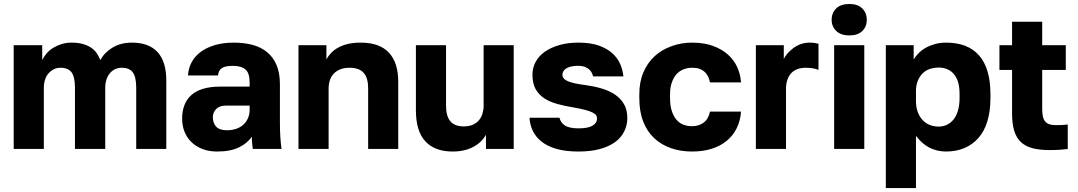

<svg xmlns="http://www.w3.org/2000/svg" viewBox="-20 -761 5506 981"><path d="M50 0H204V-312Q204 -335.7 210.3 -354.6Q216.5 -373.5 228.6 -386.9Q240.7 -400.3 255.8 -407.6Q271 -414.8 288.5 -414.8Q328.2 -414.8 345.6 -391.5Q363 -368.1 363 -312V0H517.7V-312Q517.7 -336 523.9 -354.7Q530.2 -373.5 541.4 -386.9Q552.7 -400.3 568.2 -407.6Q583.7 -414.8 602.2 -414.8Q640.7 -414.8 658.3 -391.5Q676 -368.1 676 -312V0H829.7V-349.5Q829.7 -446 785.2 -494.6Q740.7 -543.2 654.6 -543.2Q596.5 -543.2 554.7 -517.7Q512.8 -492.2 492.7 -453.8Q484.5 -474.8 472.8 -491.2Q461 -507.7 442.9 -519Q424.8 -530.4 401.1 -536.8Q377.4 -543.2 345.2 -543.2Q317.5 -543.2 293.9 -535.6Q270.2 -528.1 251.1 -516.2Q232 -504.3 218.3 -488.2Q204.5 -472.1 195.7 -454.3V-530H50Z M1089.7 13.2Q1124.5 13.2 1151.8 7.8Q1179.2 2.5 1200.8 -8Q1222.5 -18.5 1238.7 -32.1Q1254.8 -45.7 1266.7 -62.2Q1266.7 -53.3 1267.1 -45.2Q1267.5 -37 1268.2 -30.1Q1269 -23.2 1269.8 -16.2Q1270.6 -9.3 1271.5 0H1418.3Q1414.3 -30 1412.3 -61.5Q1410.2 -93 1410.2 -135V-330Q1410.2 -388.3 1393.1 -428.5Q1376 -468.8 1345.1 -494.2Q1314.3 -519.7 1271.4 -531.4Q1228.5 -543.2 1174.5 -543.2Q1119.2 -543.2 1076 -530Q1032.8 -516.8 1003.7 -494.5Q974.5 -472.2 958.5 -441.7Q942.5 -411.2 940.5 -375.5H1093.8Q1095 -388.2 1099.7 -397.5Q1104.5 -406.8 1113.7 -413Q1122.8 -419.2 1136.8 -421.8Q1150.7 -424.5 1169.5 -424.5Q1190 -424.5 1206.1 -420.3Q1222.2 -416.2 1233.3 -406.8Q1244.5 -397.5 1250 -380.6Q1255.5 -363.6 1255.5 -340V-318.5H1105Q1056.2 -318.5 1019.4 -307.8Q982.7 -297.2 958.6 -276.1Q934.5 -255 922.5 -224.3Q910.5 -193.7 910.5 -155Q910.5 -119 922.5 -88.7Q934.5 -58.3 957.4 -35.7Q980.4 -13 1013.6 0.1Q1046.8 13.2 1089.7 13.2ZM1139.5 -95.5Q1100.9 -95.5 1084.2 -114.2Q1067.5 -132.8 1067.5 -162.5Q1067.5 -186.3 1084.3 -203.9Q1101 -221.5 1134.5 -221.5H1255.5V-200Q1255.5 -176.4 1246.6 -156.5Q1237.7 -136.5 1222.4 -123Q1207.1 -109.5 1185.8 -102.5Q1164.5 -95.5 1139.5 -95.5Z M1505 0H1659V-310Q1659 -331.4 1665.3 -350.6Q1671.7 -369.8 1684.5 -383.9Q1697.3 -398 1717.6 -406.4Q1738 -414.8 1765.3 -414.8Q1816 -414.8 1838.5 -388.4Q1861 -362 1861 -310V0H2014.7V-344.5Q2014.7 -441 1966.9 -492.1Q1919.2 -543.2 1823.3 -543.2Q1787 -543.2 1759.2 -536.8Q1731.5 -530.5 1709.8 -518.8Q1688.1 -507.2 1672.8 -491.5Q1657.6 -475.8 1647.7 -457.8V-530H1505Z M2292.3 13.2Q2324.5 13.2 2351.4 6.8Q2378.3 0.5 2399.7 -11.2Q2421.2 -22.8 2437.1 -38.5Q2453 -54.2 2463 -72.7V0H2604.7V-530H2451V-220.7Q2451 -199.9 2445 -180Q2439 -160.2 2426.2 -145.6Q2413.3 -131 2394.4 -123.1Q2375.6 -115.2 2349.8 -115.2Q2302.3 -115.2 2280.7 -141.8Q2259 -168.4 2259 -220.7V-530H2105V-197.2Q2105 -91 2153.2 -38.9Q2201.5 13.2 2292.3 13.2Z M2934.5 13.2Q2997.7 13.2 3044 0.7Q3090.3 -11.8 3121.6 -34.2Q3152.8 -56.7 3169 -88.7Q3185.2 -120.7 3185.2 -157.5Q3185.2 -199.8 3168.1 -229.2Q3151 -258.5 3121.4 -278.2Q3091.8 -297.8 3053.5 -309.1Q3015.2 -320.3 2971.2 -326.3Q2941.5 -329.8 2918.7 -334.9Q2895.8 -340 2881.8 -345.8Q2867.8 -351.7 2860.7 -360Q2853.5 -368.3 2853.5 -378.5Q2853.5 -387.3 2857.9 -395.7Q2862.3 -404.2 2871.7 -410.5Q2881 -416.8 2896.5 -420.8Q2912 -424.8 2934.5 -424.8Q2964.7 -424.8 2984.6 -410.7Q3004.5 -396.5 3010.5 -370.5H3165.2Q3162.2 -402.5 3149 -433.4Q3135.8 -464.3 3108.8 -488.8Q3081.7 -513.3 3039.4 -528.3Q2997.2 -543.2 2934.5 -543.2Q2880.7 -543.2 2836.7 -530.4Q2792.8 -517.7 2762.5 -495.8Q2732.2 -474 2716.3 -444.1Q2700.5 -414.2 2700.5 -379.5Q2700.5 -334.8 2716.6 -305.9Q2732.7 -277 2761.2 -258.5Q2789.8 -240 2828.9 -229.3Q2868 -218.7 2912.2 -211.7Q2947.7 -205.5 2970.7 -199.2Q2993.7 -193 3007.5 -186.2Q3021.3 -179.3 3025.9 -171.9Q3030.5 -164.5 3030.5 -156.2Q3030.5 -144.3 3025.1 -135.4Q3019.7 -126.5 3008.4 -119.5Q2997.2 -112.5 2979.2 -108.8Q2961.2 -105.2 2934.5 -105.2Q2910.5 -105.2 2893.1 -109.3Q2875.7 -113.3 2864.9 -120.8Q2854.2 -128.3 2847.8 -138.1Q2841.5 -147.8 2838.5 -159.5H2685.5Q2687.2 -124.3 2702 -93Q2716.8 -61.7 2746.7 -37.7Q2776.5 -13.7 2823.1 -0.3Q2869.7 13.2 2934.5 13.2Z M3515.5 13.2Q3570.8 13.2 3615.8 -0.7Q3660.7 -14.7 3692.9 -41.3Q3725.2 -67.8 3743.9 -105.5Q3762.7 -143.2 3766.2 -190.7H3607.5Q3600 -153.2 3575.6 -134.7Q3551.2 -116.2 3515.5 -116.2Q3491.3 -116.2 3470.5 -124.5Q3449.7 -132.8 3434.8 -151.1Q3420 -169.3 3411.8 -196.2Q3403.5 -223 3403.5 -260V-280Q3403.5 -314 3412.6 -339.7Q3421.7 -365.3 3436.3 -381.7Q3451 -398.2 3471.8 -406.5Q3492.7 -414.8 3515.5 -414.8Q3537.3 -414.8 3552.1 -410.1Q3566.8 -405.3 3578.2 -395.7Q3589.7 -386 3597 -371.9Q3604.3 -357.8 3607.5 -340H3766.2Q3763.2 -382.3 3746.3 -419Q3729.3 -455.7 3698 -483.2Q3666.7 -510.8 3621.3 -527Q3575.8 -543.2 3515.5 -543.2Q3461.7 -543.2 3411.7 -525.3Q3361.7 -507.5 3325.2 -474.2Q3288.8 -441 3267.7 -392.2Q3246.5 -343.3 3246.5 -280V-260Q3246.5 -191 3266.4 -140Q3286.3 -89 3322.4 -55.2Q3358.5 -21.3 3407.9 -4.1Q3457.3 13.2 3515.5 13.2Z M3842 0H3996V-309.3Q3996 -331.2 4002.1 -350.6Q4008.2 -370 4020 -384.2Q4031.8 -398.3 4051.1 -406.6Q4070.3 -414.8 4097.5 -414.8Q4120.8 -414.8 4138.9 -410.9Q4157 -407 4162 -403.7V-537.3Q4153.8 -539.2 4143.7 -541.2Q4133.5 -543.2 4117.3 -543.2Q4092.2 -543.2 4070.6 -535.3Q4049 -527.3 4031.9 -514.1Q4014.8 -500.8 4002.3 -486.5Q3989.8 -472.2 3984.7 -458V-530H3842Z M4242 0H4396V-530H4242ZM4319.5 -580Q4362.7 -580 4385.8 -602.5Q4408.8 -624.9 4408.8 -659.9Q4408.8 -694.8 4385.7 -717.8Q4362.6 -740.7 4319.5 -740.7Q4276.3 -740.7 4252.7 -718.1Q4229.2 -695.5 4229.2 -660.3Q4229.2 -625.2 4252.8 -602.6Q4276.4 -580 4319.5 -580Z M4506 200H4660V-67.2Q4674 -48.2 4690.9 -32.9Q4707.8 -17.7 4727.5 -7.3Q4747.2 3 4769.2 8.1Q4791.2 13.2 4813.2 13.2Q4865.5 13.2 4907.1 -4.3Q4948.7 -21.8 4978.9 -55.8Q5009.2 -89.8 5024.8 -141.3Q5040.5 -192.8 5040.5 -260V-280Q5040.5 -345.5 5026 -395.1Q5011.5 -444.7 4982.5 -477.7Q4953.5 -510.7 4911.5 -526.9Q4869.5 -543.2 4813.2 -543.2Q4782.8 -543.2 4756.8 -535.8Q4730.8 -528.5 4710.3 -517Q4689.7 -505.5 4674 -489.7Q4658.3 -473.8 4648.3 -457.8V-530H4506ZM4776.2 -114.2Q4752.2 -114.2 4730.8 -122.5Q4709.3 -130.8 4693.5 -148Q4677.7 -165.2 4668.8 -189.5Q4660 -213.8 4660 -244.5V-295.5Q4660 -325.3 4669.2 -347.7Q4678.3 -370 4693.6 -385.7Q4708.8 -401.3 4730.7 -408.6Q4752.5 -415.8 4776.2 -415.8Q4799.8 -415.8 4819.7 -407.5Q4839.7 -399.2 4853.9 -382.3Q4868.2 -365.5 4875.5 -340.4Q4882.8 -315.3 4882.8 -280V-260Q4882.8 -224 4874.7 -196.4Q4866.7 -168.8 4852.2 -150.8Q4837.8 -132.8 4818.2 -123.5Q4798.7 -114.2 4776.2 -114.2Z M5341 5.7Q5374.8 5.7 5395.6 4.2Q5416.3 2.7 5435.5 0.5V-124.7Q5420.5 -122.7 5405.5 -122.2Q5390.5 -121.7 5375.5 -121.7Q5354.7 -121.7 5341.2 -126.3Q5327.6 -130.8 5319.6 -141Q5311.6 -151.1 5308.3 -167Q5305 -182.8 5305 -205.2V-403.7H5425.5V-530H5305V-650H5151V-530H5086.5V-403.7H5151V-180.7Q5151 -128.9 5161.9 -93Q5172.8 -57.2 5195.9 -35.3Q5219 -13.5 5255.1 -3.9Q5291.1 5.7 5341 5.7Z"/></svg>

Font: Golos Text VF
Style: Regular
Weight: 400
Designer: A.Korolkova, Vitaly Kuzmin
Foundry: ParaType Ltd
Version: Version 2.005